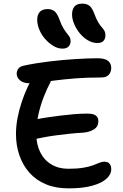

<svg xmlns="http://www.w3.org/2000/svg" viewBox="-20 -1031 679 1058"><path d="M358 7Q287 7 233 -15.5Q179 -38 142.5 -79Q106 -120 87 -175Q68 -230 68 -293Q68 -335 76.5 -380Q85 -425 99.5 -468.5Q114 -512 132 -551Q148 -585 170.5 -607.5Q193 -630 223 -630Q238 -630 248.5 -624.5Q259 -619 262 -608Q265 -597 258 -578Q239 -543 221 -497Q203 -451 191.5 -399.5Q180 -348 180 -293Q180 -236 201.5 -192.5Q223 -149 263 -125Q303 -101 356 -101Q404 -101 437.5 -106.5Q471 -112 492 -120Q513 -128 527.5 -134Q542 -140 554 -140Q574 -140 583.5 -129Q593 -118 593 -98Q593 -70 566.5 -46Q540 -22 488 -7.5Q436 7 358 7ZM174 -265Q152 -260 139.5 -266.5Q127 -273 121.5 -287Q116 -301 116 -316Q116 -337 134 -353Q152 -369 182 -374Q212 -380 246.5 -385Q281 -390 317.5 -394.5Q354 -399 390 -402Q426 -405 460 -405Q495 -405 508.5 -394Q522 -383 522 -364Q522 -333 497.5 -318Q473 -303 439 -300Q400 -298 363 -294Q326 -290 291.5 -285.5Q257 -281 227.5 -275.5Q198 -270 174 -265ZM145 -572Q110 -572 91 -587.5Q72 -603 72 -626Q72 -638 80 -651Q88 -664 110 -669Q174 -683 249 -692Q324 -701 395 -705.5Q466 -710 517 -710Q558 -710 575.5 -695.5Q593 -681 593 -657Q593 -634 579.5 -619Q566 -604 537 -604Q457 -604 395 -599Q333 -594 286 -588Q239 -582 204.5 -577Q170 -572 145 -572ZM517 -794Q491 -794 466 -808Q441 -822 421 -846Q401 -870 389 -898Q377 -926 377 -952Q377 -979 390.5 -995Q404 -1011 434 -1011Q457 -1011 472.5 -999.5Q488 -988 501 -952Q511 -925 521 -908.5Q531 -892 540.5 -881.5Q550 -871 555.5 -861Q561 -851 561 -837Q561 -817 550 -805.5Q539 -794 517 -794ZM324 -763Q299 -763 274 -778Q249 -793 228.5 -816.5Q208 -840 196.5 -868Q185 -896 185 -923Q185 -949 199 -965Q213 -981 243 -981Q266 -981 281 -968.5Q296 -956 309 -920Q319 -892 329.5 -875Q340 -858 349 -847Q358 -836 363.5 -827Q369 -818 369 -805Q369 -786 357.5 -774.5Q346 -763 324 -763Z"/></svg>

Font: Shantell Sans Medium
Style: Regular
Weight: 500
Designer: Stephen Nixon, Anya Danilova, Shantell Martin
Foundry: Arrow Type
Version: Version 1.011;[c5ecc13dd]